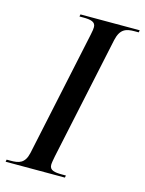

<svg xmlns="http://www.w3.org/2000/svg" viewBox="-137 -781 641 848"><g transform="rotate(15 184.0 -357.0)"><path d="M-27 0H244L246 -10H229C194 -10 171 -14 171 -39C171 -48 174 -63 177 -79L297 -643C309 -697 336 -704 375 -704H393L395 -714H124L122 -704H139C174 -704 196 -699 196 -675C196 -669 195 -657 191 -640L69 -66C58 -16 31 -10 -7 -10H-25Z"/></g></svg>

Font: Noto Serif Display Condensed Medium
Style: Italic
Weight: 500
Width: 3
Italic angle: -12°
Designer: Monotype Design Team
Foundry: Monotype Imaging Inc.
Version: Version 2.009